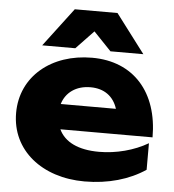

<svg xmlns="http://www.w3.org/2000/svg" viewBox="-57 -868 847 936"><g transform="rotate(5 367.0 -400.0)"><path d="M391 16C507 16 609 -14 688 -67V-197C620 -157 533 -134 449 -134C347 -134 280 -167 252 -227H703C703 -447 580 -588 376 -588C177 -588 30 -467 30 -288C30 -105 183 16 391 16ZM128 -627H290L376 -717L462 -627H623L480 -816H271ZM381 -444C448 -444 494 -410 513 -350H243C260 -407 310 -444 381 -444Z"/></g></svg>

Font: Bounded
Style: Bold
Weight: 700
Designer: Vlad Churkin
Version: Version 3.0